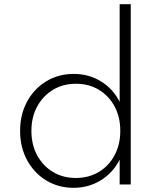

<svg xmlns="http://www.w3.org/2000/svg" viewBox="-20 -881 756 917"><path d="M331.5 16Q403 16 461.2 -19.8Q519.5 -55.5 551.5 -118.5V0H604.5V-861H551.5V-394.5Q520 -457 462 -492.5Q404 -528 332 -528Q259 -528 201 -492.8Q143 -457.5 109.5 -396Q76 -334.5 76 -256Q76 -177 109.8 -115.5Q143.5 -54 201.2 -19Q259 16 331.5 16ZM342 -31Q280.5 -31 232.5 -60Q184.5 -89 157.2 -139.8Q130 -190.5 130 -256Q130 -321.5 157.5 -372.2Q185 -423 233 -452Q281 -481 342.5 -481Q404.5 -481 452.2 -452.2Q500 -423.5 527.2 -372.8Q554.5 -322 554.5 -256Q554.5 -190.5 527.2 -139.5Q500 -88.5 452 -59.8Q404 -31 342 -31Z"/></svg>

Font: Spartan Light
Style: Regular
Weight: 300
Designer: Matt Bailey, Mirko Velimirovic
Foundry: Matt Bailey
Version: Version 1.003; ttfautohint (v1.8.3)